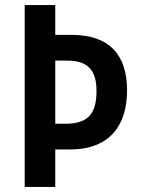

<svg xmlns="http://www.w3.org/2000/svg" viewBox="-20 -734 552 754"><path d="M479 -379C479 -517 411 -597 262 -597H197V-714H77V0H197V-147H254C414 -147 479 -245 479 -379ZM236 -248H197V-496H244C323 -496 359 -460 359 -377C359 -286 325 -248 236 -248Z"/></svg>

Font: Noto Sans Telugu Condensed SemiBold
Style: Regular
Weight: 600
Width: 3
Designer: Jelle Bosma - Monotype Design Team
Foundry: Monotype Imaging Inc.
Version: Version 2.005